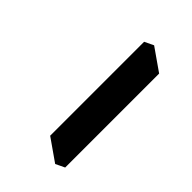

<svg xmlns="http://www.w3.org/2000/svg" viewBox="-219 -770 922 922"><g transform="rotate(45 242.5 -308.5)"><path d="M334 61 221 -18V-656L267 -678L380 -599V39Z"/></g></svg>

Font: Eczar
Style: Bold
Weight: 700
Designer: Vaibhav Singh
Foundry: Rosetta Type Foundry
Version: Version 2.000